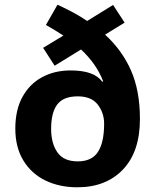

<svg xmlns="http://www.w3.org/2000/svg" viewBox="-20 -785 659 815"><path d="M224 -765Q259 -749 290.5 -732Q322 -715 350 -696L460 -764L509 -689L426 -638Q499 -571 536.5 -485Q574 -399 574 -280Q574 -141 502 -65.5Q430 10 308 10Q232 10 172.5 -19Q113 -48 79 -104Q45 -160 45 -239Q45 -318 75 -373Q105 -428 158 -457Q211 -486 280 -486Q380 -486 414 -438L418 -440Q402 -480 379 -512.5Q356 -545 324 -575L212 -506L163 -582L249 -634Q232 -645 213.5 -656.5Q195 -668 175 -679ZM310 -376Q249 -376 223 -341.5Q197 -307 197 -238Q197 -177 223.5 -138.5Q250 -100 310 -100Q370 -100 396 -140.5Q422 -181 422 -260Q422 -306 395 -341Q368 -376 310 -376Z"/></svg>

Font: Noto Sans Vithkuqi
Style: Bold
Weight: 700
Version: Version 1.001; ttfautohint (v1.8.4.7-5d5b)